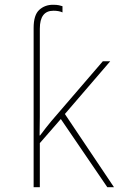

<svg xmlns="http://www.w3.org/2000/svg" viewBox="-20 -785 540 805"><path d="M147 0V-185L235 -286L430 0H458L252 -307L442 -528H411L195 -277Q183 -263 172 -248.5Q161 -234 148 -217H146Q147 -258 147 -295Q147 -332 147 -373V-665Q147 -740 204 -740Q227 -740 242 -733V-759Q236 -761 227 -763Q218 -765 202 -765Q168 -765 144.5 -743.5Q121 -722 121 -668V0Z"/></svg>

Font: Noto Sans Mono UI Condensed Thin
Style: Regular
Weight: 250
Width: 3
Designer: Monotype Design team
Foundry: Monotype Imaging Inc.
Version: 1.000